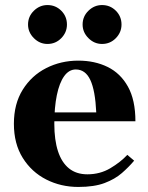

<svg xmlns="http://www.w3.org/2000/svg" viewBox="-20 -730 584 760"><path d="M290 10Q221 10 163 -19.5Q105 -49 70 -105Q35 -161 35 -240Q35 -319 70 -375Q105 -431 163 -460.5Q221 -490 290 -490Q355 -490 406 -465Q457 -440 486.5 -387Q516 -334 516 -250H160V-285H361Q357 -372 337.5 -413.5Q318 -455 280 -455Q253 -455 234 -428.5Q215 -402 205 -353.5Q195 -305 195 -240Q195 -176 209.5 -131.5Q224 -87 253 -63.5Q282 -40 326 -40Q376 -40 416.5 -64Q457 -88 484 -117L511 -94Q490 -69 462.5 -45Q435 -21 394 -5.5Q353 10 290 10ZM383.9 -556Q353 -556 330 -579.1Q307 -602.1 307 -632.9Q307 -665 330.1 -687.5Q353.1 -710 383.9 -710Q416 -710 438.5 -687.6Q461 -665.1 461 -632.9Q461 -602 438.6 -579Q416.1 -556 383.9 -556ZM167.9 -556Q137 -556 114 -579.1Q91 -602.1 91 -632.9Q91 -665 114.1 -687.5Q137.1 -710 167.9 -710Q200 -710 222.5 -687.6Q245 -665.1 245 -632.9Q245 -602 222.6 -579Q200.1 -556 167.9 -556Z"/></svg>

Font: Brygada 1918
Style: Regular
Weight: 400
Designer: Mateusz Machalski | Borys Kosmynka | Przemek Hoffer
Foundry: NIEPODLEGLA 2018
Version: Version 3.006